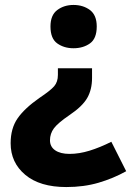

<svg xmlns="http://www.w3.org/2000/svg" viewBox="-20 -573 530 776"><path d="M352 -258Q352 -211 332.5 -177Q313 -143 261 -108Q214 -76 198 -54.5Q182 -33 182 -6Q182 20 203 34.5Q224 49 261 49Q300 49 342 36Q384 23 430 0L490 119Q438 148 378.5 165.5Q319 183 248 183Q141 183 82 133.5Q23 84 23 6Q23 -54 51 -94.5Q79 -135 139 -177Q184 -207 199 -224.5Q214 -242 214 -270V-297H352ZM371 -466Q371 -417 343.5 -397.5Q316 -378 277 -378Q239 -378 211.5 -397.5Q184 -417 184 -466Q184 -512 211.5 -532.5Q239 -553 277 -553Q316 -553 343.5 -532.5Q371 -512 371 -466Z"/></svg>

Font: Noto Sans Kannada ExtraBold
Style: Regular
Weight: 800
Designer: Jelle Bosma - Monotype Design Team
Foundry: Monotype Imaging Inc.
Version: Version 2.005; ttfautohint (v1.8.4.7-5d5b)